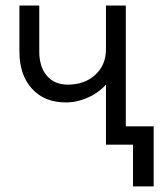

<svg xmlns="http://www.w3.org/2000/svg" viewBox="-20 -520 602 690"><path d="M432.1 -500V-65.9H532.2V149.9H458V0H360.8V-215.8Q334.5 -186.5 295.7 -169.2Q256.8 -151.9 216.8 -151.9Q139.6 -151.9 94.7 -201.4Q49.8 -251 49.8 -335V-500H121.1V-335Q121.1 -279.8 148.4 -247.8Q175.8 -215.8 223.1 -215.8Q284.2 -215.8 322.5 -251.2Q360.8 -286.6 360.8 -342.8V-500Z"/></svg>

Font: LT Superior
Style: Regular
Weight: 400
Designer: Daniel Lyons
Foundry: LyonsType
Version: Version 1.000